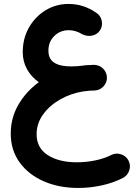

<svg xmlns="http://www.w3.org/2000/svg" viewBox="-20 -620 689 968"><path d="M34.2 53.2Q34.2 -25.9 73 -92.5Q111.8 -159.2 175.8 -205.6Q138.2 -231.9 116.5 -270.5Q94.7 -309.1 94.7 -357.4Q94.7 -426.3 126 -481.2Q157.2 -536.1 209.7 -568.1Q262.2 -600.1 325.7 -600.1Q400.9 -600.1 464.4 -556.2Q486.8 -542.5 492.7 -516.1Q498.5 -489.7 484.4 -467.3Q470.7 -446.3 445.6 -440.7Q420.4 -435.1 394.5 -447.3Q361.8 -467.8 326.7 -467.8Q283.7 -467.8 253.9 -438.7Q224.1 -409.7 224.1 -364.7Q224.1 -322.8 253.4 -304Q282.7 -285.2 338.4 -285.2Q356 -285.2 374.5 -286.6Q412.1 -292.5 450.7 -293Q460 -293.5 469.2 -291Q470.2 -291 470.7 -290.5Q471.2 -290.5 471.7 -290.5Q492.2 -284.7 505.6 -267.3Q519 -250 519 -228Q519 -209 508.8 -193.6Q498.5 -178.2 482.4 -169.9Q470.2 -164.1 456.5 -163.6Q448.7 -163.1 439.7 -163.1Q430.7 -163.1 413.6 -160.6Q406.7 -159.7 400.4 -159.2Q337.4 -149.4 283.7 -118.9Q230 -88.4 197.3 -43Q164.6 2.4 164.6 56.6Q164.6 126 220.9 162.1Q277.3 198.2 367.7 198.2Q414.6 198.2 460.4 188.7Q506.3 179.2 540.5 161.6Q564.5 149.4 590.3 158Q616.2 166.5 627.9 189.5Q640.1 213.4 631.8 239Q623.5 264.6 600.1 276.9Q551.8 301.8 493.2 314.7Q434.6 327.6 374.5 327.6Q277.3 327.6 200.4 293.9Q123.5 260.3 78.9 198.7Q34.2 137.2 34.2 53.2Z"/></svg>

Font: Mikhak Bold
Style: Regular
Weight: 700
Designer: Amin Abedi
Version: Version 3.3